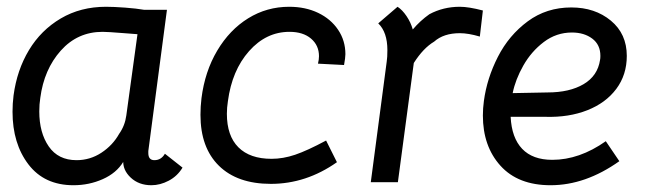

<svg xmlns="http://www.w3.org/2000/svg" viewBox="-20 -537 1924 567"><path d="M17 -207Q17 -231 20 -255Q30 -330 65.5 -389Q101 -448 159.5 -482.5Q218 -517 293 -517Q316 -517 349.5 -514.5Q383 -512 406 -508H473L418 -91V-85Q418 -64 436 -64Q456 -64 467 -83L519 -42Q504 -17 478.5 -3.5Q453 10 427 10Q390 10 366 -12.5Q342 -35 344 -64V-59Q324 -26 283.5 -8Q243 10 197 10Q111 10 64 -51.5Q17 -113 17 -207ZM332 -142Q349 -166 353 -196L386 -436L347 -439Q297 -443 283 -443Q209 -443 159.5 -387.5Q110 -332 99 -248Q96 -229 96 -208Q96 -145 124 -104.5Q152 -64 206 -64Q246 -64 279.5 -86Q313 -108 332 -142Z M572 -198Q572 -222 575 -247Q585 -326 621.5 -387.5Q658 -449 713 -483Q768 -517 834 -517Q882 -517 919.5 -499Q957 -481 978.5 -449Q1000 -417 1000 -377Q1000 -367 996 -345L919 -349Q922 -361 922 -371Q922 -403 898.5 -423Q875 -443 835 -443Q766 -443 715.5 -386Q665 -329 653 -238Q650 -219 650 -201Q650 -136 684 -102Q718 -68 782 -68Q816 -68 851.5 -80Q887 -92 943 -122L975 -58Q884 6 780 6Q681 6 626.5 -47.5Q572 -101 572 -198Z M1406 -506 1397 -429Q1363 -439 1338 -439Q1290 -439 1262 -414Q1230 -395 1202 -351L1155 1H1075L1122 -355Q1124 -367 1124 -389Q1124 -442 1097 -468L1154 -517Q1168 -508 1180.5 -489.5Q1193 -471 1199 -450Q1221 -476 1248 -495Q1289 -517 1338 -517Q1364 -517 1406 -506Z M1406 -196Q1406 -217 1409 -239Q1418 -306 1450.5 -369.5Q1483 -433 1538.5 -474Q1594 -515 1667 -515Q1737 -515 1784 -476Q1831 -437 1831 -372Q1831 -316 1800 -274.5Q1769 -233 1714.5 -211.5Q1660 -190 1591 -192H1488Q1491 -130 1522 -97.5Q1553 -65 1611 -65Q1691 -65 1769 -120L1809 -61Q1709 10 1606 10Q1510 10 1458 -47.5Q1406 -105 1406 -196ZM1752 -360Q1753 -364 1753 -372Q1753 -405 1729 -423Q1705 -441 1669 -441Q1623 -441 1586 -413Q1549 -385 1525.5 -343.5Q1502 -302 1494 -262L1597 -264Q1662 -264 1703.5 -288.5Q1745 -313 1752 -360Z"/></svg>

Font: Bellota
Style: Bold Italic
Weight: 700
Italic angle: -7.5°
Designer: Kemie Guaida
Foundry: Kemie Guaida
Version: Version 4.001